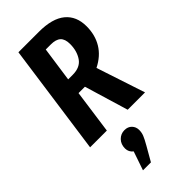

<svg xmlns="http://www.w3.org/2000/svg" viewBox="-310 -752 1127 1127"><g transform="rotate(-45 253.5 -188.5)"><path d="M372 -303 472 0H328L246 -273H193L155 0H16L113 -692H283Q394 -692 449 -646.5Q504 -601 504 -517Q504 -445 471 -390.5Q438 -336 372 -303ZM207 -373H245Q307 -373 334.5 -413.5Q362 -454 362 -512Q362 -553 342 -571.5Q322 -590 280 -590H238ZM292 132Q292 153 284.5 172Q277 191 257 226L206 315H140L180 198Q156 179 156 150Q156 115 177.5 93Q199 71 230 71Q258 71 275 88.5Q292 106 292 132Z"/></g></svg>

Font: Fira Sans Extra Condensed SemiBold
Style: Italic
Weight: 600
Width: 3
Italic angle: -8°
Designer: Carrois Corporate & Edenspiekermann AG
Foundry: Carrois Corporate GbR & Edenspiekermann AG
Version: Version 4.203